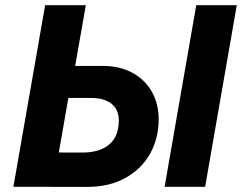

<svg xmlns="http://www.w3.org/2000/svg" viewBox="-20 -720 933 740"><path d="M164 -132.4 298.2 -132Q343 -132 374.4 -146.4Q405.8 -160.8 421.9 -188.4Q438 -216 438 -255.2Q438 -283.2 425.5 -302.8Q413 -322.4 388.9 -332.5Q364.8 -342.6 330.6 -342.6H203.4L225.4 -466H376.4Q441 -466 489.7 -439.8Q538.4 -413.6 565 -366.9Q591.6 -320.2 591.6 -260.6Q591.6 -186.8 558.4 -127.5Q525.2 -68.2 462.5 -33.7Q399.8 0.8 313.8 0.4L140.4 0ZM154 -700H310.8L259.6 -408.2L254.4 -405L183.6 0H31.6ZM736.4 -700H892.6L770.6 0H614.4Z"/></svg>

Font: Fixel Italic Variable 20240409 Display Thin
Style: Italic
Weight: 100
Italic angle: -10°
Designer: AlfaBravo + MacPaw
Foundry: Kyrylo Tkachov, Marchela Mozhyna, Serhii Makarenko, Maria Weinstein, Zakhar Kryvoshyya
Version: Version 1.211;Glyphs 3.2 (3225)